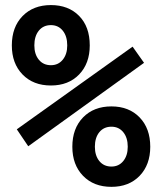

<svg xmlns="http://www.w3.org/2000/svg" viewBox="-20 -723 626 753"><path d="M179.7 -387.7Q110.4 -387.7 68.4 -430.9Q26.4 -474.1 26.4 -544.9Q26.4 -616.7 68.4 -659.9Q110.4 -703.1 179.7 -703.1Q248.5 -703.1 290.3 -660.6Q332 -618.2 332 -544.9Q332 -474.1 290.3 -430.9Q248.5 -387.7 179.7 -387.7ZM417 9.8Q347.7 9.8 305.7 -33.4Q263.7 -76.7 263.7 -147.5Q263.7 -219.2 305.7 -262.5Q347.7 -305.7 417 -305.7Q485.8 -305.7 527.6 -262.5Q569.3 -219.2 569.3 -147.5Q569.3 -76.7 527.6 -33.4Q485.8 9.8 417 9.8ZM90.8 -149.4 45.9 -215.8 500 -540 544.9 -476.6ZM179.7 -467.3Q208.5 -467.3 226.1 -488.8Q243.7 -510.3 243.7 -544.9Q243.7 -581.1 226.1 -602.8Q208.5 -624.5 179.7 -624.5Q149.9 -624.5 132.3 -602.8Q114.7 -581.1 114.7 -544.9Q114.7 -510.3 132.3 -488.8Q149.9 -467.3 179.7 -467.3ZM417 -69.8Q445.8 -69.8 463.4 -91.3Q481 -112.8 481 -147.5Q481 -183.1 463.4 -204.6Q445.8 -226.1 417 -226.1Q387.2 -226.1 369.6 -204.6Q352.1 -183.1 352.1 -147.5Q352.1 -112.8 369.6 -91.3Q387.2 -69.8 417 -69.8Z"/></svg>

Font: CaskaydiaMono NF
Style: Regular
Weight: 400
Designer: Aaron Bell
Foundry: Saja Typeworks
Version: Version 2111.001; ttfautohint (v1.8.4);Nerd Fonts 3.1.1